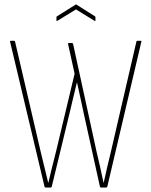

<svg xmlns="http://www.w3.org/2000/svg" viewBox="-20 -837 676 857"><path d="M184 0Q180 0 179 -3L25 -651Q24 -655 29 -655H43Q46 -655 47 -652L162 -158Q170 -124 178.5 -90Q187 -56 195 -22H196Q204 -56 212 -89Q220 -122 229 -156L313 -508L284 -640Q283 -644 285 -644.5Q287 -645 288 -645H301Q304 -645 306 -642L411 -160Q419 -126 427 -91.5Q435 -57 442 -22H443Q451 -57 459 -93Q467 -129 476 -164L589 -652Q590 -655 593 -655H608Q612 -655 611 -651L459 -4Q458 0 454 0H431Q427 0 426 -4L354 -330Q347 -365 339 -399.5Q331 -434 324 -468H323Q315 -434 306.5 -399.5Q298 -365 290 -330L211 -4Q210 0 206 0ZM236 -744Q232 -742 232 -745V-760Q232 -763 234 -764L317 -816Q319 -818 322 -816L404 -764Q406 -763 406 -760V-745Q406 -742 402 -744L319 -795Z"/></svg>

Font: Sofia Sans Condensed Thin
Style: Regular
Weight: 250
Version: Version 4.100